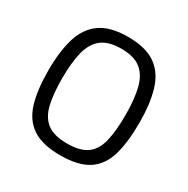

<svg xmlns="http://www.w3.org/2000/svg" viewBox="-161 -847 982 1001"><g transform="rotate(30 330.0 -346.0)"><path d="M330 10Q222 10 162.5 -30Q103 -70 79.5 -148.5Q56 -227 56 -342Q56 -457 80 -537Q104 -617 163.5 -659.5Q223 -702 330 -702Q437 -702 496.5 -660Q556 -618 580 -537.5Q604 -457 604 -342Q604 -224 580.5 -145.5Q557 -67 497.5 -28.5Q438 10 330 10ZM330 -61Q409 -61 450 -91Q491 -121 506 -183.5Q521 -246 521 -342Q521 -435 505.5 -499.5Q490 -564 449 -597.5Q408 -631 330 -631Q252 -631 211 -597.5Q170 -564 154.5 -500Q139 -436 139 -342Q139 -249 154 -186.5Q169 -124 210 -92.5Q251 -61 330 -61Z"/></g></svg>

Font: Cairo Play
Style: Regular
Weight: 400
Designer: Mohamed Gaber, Accademia di Belle Arti di Urbino
Foundry: Kief Type Foundry, Accademia di Belle Arti di Urbino
Version: Version 3.119